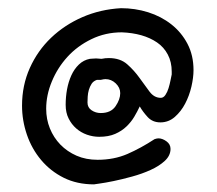

<svg xmlns="http://www.w3.org/2000/svg" viewBox="-20 -498 544 481"><path d="M232.4 -297.9H222.7Q213.9 -294.9 209.5 -288.1Q205.1 -281.2 202.6 -272.9Q200.2 -264.6 199.7 -255.9Q199.2 -247.1 199.2 -241.2Q199.2 -228.5 209.5 -221.7Q219.7 -214.8 232.4 -214.8Q257.8 -214.8 269.5 -231.9Q281.2 -249 281.2 -264.6Q281.2 -278.3 270 -289.1Q258.8 -299.8 244.1 -299.8Q240.2 -299.8 232.4 -297.9ZM205.1 -350.6Q208 -350.6 211.9 -351.1Q215.8 -351.6 220.7 -351.6Q224.6 -351.6 228 -351.1Q231.4 -350.6 234.4 -350.6Q239.3 -351.6 243.7 -352.1Q248 -352.5 252.9 -352.5Q281.2 -352.5 298.8 -336.9Q316.4 -321.3 329.6 -302.7Q342.8 -284.2 354.5 -268.6Q366.2 -252.9 382.8 -252.9Q389.6 -252.9 394.5 -260.3Q399.4 -267.6 402.3 -277.3Q405.3 -287.1 407.2 -296.9Q409.2 -306.6 410.2 -311.5V-318.4Q410.2 -342.8 400.4 -361.3Q390.6 -379.9 373.5 -391.6Q356.4 -403.3 334 -409.7Q311.5 -416 285.2 -417Q244.1 -417 209 -399.9Q173.8 -382.8 148.9 -355.5Q124 -328.1 109.9 -293.9Q95.7 -259.8 95.7 -225.6Q95.7 -199.2 105 -176.3Q114.3 -153.3 131.3 -135.7Q148.4 -118.2 171.9 -107.9Q195.3 -97.7 224.6 -97.7Q265.6 -97.7 299.3 -112.3Q333 -127 367.2 -149.4Q373 -151.4 377 -151.4Q386.7 -151.4 397 -144Q407.2 -136.7 407.2 -125Q407.2 -108.4 393.1 -95.2Q378.9 -82 357.4 -72.3Q335.9 -62.5 311 -55.7Q286.1 -48.8 264.6 -44.4Q243.2 -40 229 -38.1Q214.8 -36.1 215.8 -36.1Q172.9 -36.1 139.6 -52.7Q106.4 -69.3 83 -97.2Q59.6 -125 47.4 -160.6Q35.2 -196.3 35.2 -233.4Q35.2 -284.2 54.7 -327.6Q74.2 -371.1 107.9 -403.3Q141.6 -435.5 186.5 -455.1Q231.4 -474.6 283.2 -477.5Q318.4 -477.5 351.1 -467.3Q383.8 -457 409.2 -437Q434.6 -417 449.7 -388.2Q464.8 -359.4 464.8 -322.3Q464.8 -303.7 459.5 -280.8Q454.1 -257.8 443.8 -238.3Q433.6 -218.8 418 -205.1Q402.3 -191.4 381.8 -191.4Q362.3 -191.4 350.1 -204.6Q337.9 -217.8 330.1 -231.4Q324.2 -218.8 316.4 -205.6Q308.6 -192.4 296.9 -181.2Q285.2 -169.9 268.6 -162.6Q252 -155.3 228.5 -155.3Q212.9 -155.3 197.8 -160.6Q182.6 -166 170.9 -176.3Q159.2 -186.5 151.9 -201.2Q144.5 -215.8 144.5 -235.4Q144.5 -254.9 147.9 -273.9Q151.4 -293 158.7 -309.1Q166 -325.2 177.7 -336.4Q189.5 -347.7 205.1 -350.6Z"/></svg>

Font: Hi Melody Cyrillic
Style: Regular
Weight: 400
Version: Version 0.90 April 10, 2018